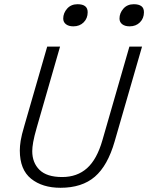

<svg xmlns="http://www.w3.org/2000/svg" viewBox="-20 -876 703 911"><path d="M466 -211 594 -655H654L524 -205Q491 -90 430 -37.5Q369 15 267 15Q181 15 127.5 -28Q74 -71 74 -162Q74 -182 78 -208Q82 -234 96 -281L204 -655H265L155 -273Q142 -228 137.5 -202Q133 -176 133 -159Q133 -104 167.5 -70Q202 -36 275 -36Q346 -36 393 -78Q440 -120 466 -211ZM328 -751Q306 -751 293 -761Q280 -771 280 -788Q280 -814 298.5 -835Q317 -856 348 -856Q396 -856 396 -818Q396 -789 377 -770Q358 -751 328 -751ZM595 -751Q573 -751 560 -761Q547 -771 547 -788Q547 -814 565.5 -835Q584 -856 615 -856Q638 -856 650.5 -847Q663 -838 663 -818Q663 -789 644 -770Q625 -751 595 -751Z"/></svg>

Font: Intel One Mono Light
Style: Italic
Weight: 300
Italic angle: -16°
Monospace: yes
Designer: Fred Shallcrass
Foundry: Frere-Jones Type LLC
Version: Version 1.004